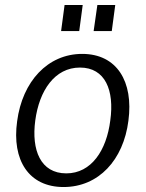

<svg xmlns="http://www.w3.org/2000/svg" viewBox="-20 -743 586 773"><path d="M313 -723H240L226 -618H299ZM444 -723H372L357 -618H430ZM236 10C377 10 477 -99 497 -257C518 -414 451 -526 311 -526C172 -526 70 -415 49 -255C27 -98 96 10 236 10ZM247 -45C143 -45 106 -139 122 -258C138 -378 200 -471 302 -471C404 -471 441 -379 424 -258C409 -138 348 -45 247 -45Z"/></svg>

Font: United Sans Light
Style: Italic
Weight: 300
Italic angle: -8°
Designer: Pablo Impallari, Rodrigo Fuenzalida (Modified by Dan O. Williams)
Version: Version 1.000;PS 001.000;hotconv 1.0.88;makeotf.lib2.5.64775